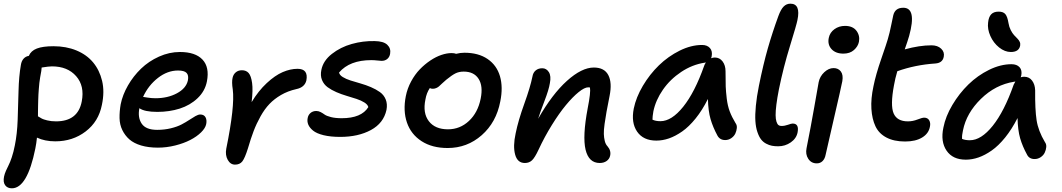

<svg xmlns="http://www.w3.org/2000/svg" viewBox="-24 -808 5743 1038"><path d="M40 210Q16.1 210 3.9 193.4Q-8.3 176.8 -2 146Q1 131.8 8.1 115.5Q15.1 99.1 22.7 84.7Q30.3 70.3 39.8 42Q49.3 13.7 56.2 -22Q68.8 -83.5 71.5 -160.2Q74.2 -236.8 76.2 -316.2Q78.1 -395.5 88.9 -457Q92.3 -478.5 103.8 -491Q115.2 -503.4 131.8 -505.9Q143.1 -533.2 175.3 -545.7Q207.5 -558.1 265.1 -558.1Q334 -558.1 389.4 -535.2Q444.8 -512.2 479.5 -470.5Q514.2 -428.7 528.1 -370.4Q542 -312 526.9 -241.2Q509.3 -150.9 439.2 -97.4Q369.1 -43.9 274.9 -43.9Q218.3 -43.9 175.8 -64Q172.9 -34.2 167 -4.9Q123.5 210 40 210ZM199.2 -423.8Q195.8 -407.2 193.1 -389.9Q190.4 -372.6 188.7 -359.1Q187 -345.7 185.8 -326.7Q184.6 -307.6 183.8 -297.4Q183.1 -287.1 182.6 -266.1Q182.1 -245.1 181.9 -238Q181.6 -231 181.4 -207.5Q181.2 -184.1 181.2 -179.2Q195.8 -170.4 202.9 -166.5Q210 -162.6 231.2 -157.2Q252.4 -151.9 278.8 -151.9Q397.5 -151.9 418 -259.8Q434.1 -343.3 387.7 -396.2Q341.3 -449.2 256.8 -449.2Q240.2 -449.2 201.2 -442.9Q201.2 -437.5 199.2 -423.8Z M829.6 -9.8Q778.3 -9.8 739 -21.5Q699.7 -33.2 675.5 -54.4Q651.4 -75.7 637.2 -105Q623 -134.3 622.3 -169.4Q621.6 -204.6 628.4 -244.1Q638.7 -295.4 667.7 -345.9Q696.8 -396.5 738.5 -436.8Q780.3 -477.1 835.7 -502Q891.1 -526.9 948.7 -526.9Q1032.2 -526.9 1070.8 -485.8Q1109.4 -444.8 1094.7 -368.2Q1084.5 -315.4 1044.2 -277.1Q1003.9 -238.8 947.8 -220.9Q891.6 -203.1 826.7 -203.1Q757.3 -203.1 729.5 -223.1Q719.7 -171.9 742.4 -138.9Q765.1 -106 825.7 -106Q865.2 -106 899.9 -114.5Q934.6 -123 957.8 -135.3Q981 -147.5 999.3 -159.7Q1017.6 -171.9 1032.7 -180.4Q1047.9 -189 1058.6 -189Q1078.6 -189 1086.9 -174.3Q1095.2 -159.7 1090.8 -137.2Q1086.4 -115.2 1063 -92.3Q1039.6 -69.3 1004.6 -51.3Q969.7 -33.2 923.1 -21.5Q876.5 -9.8 829.6 -9.8ZM938.5 -426.8Q881.3 -426.8 829.8 -386.7Q778.3 -346.7 749.5 -284.2Q750.5 -284.2 772.7 -280.5Q794.9 -276.9 816.4 -276.9Q882.8 -276.9 932.6 -303.7Q982.4 -330.6 991.7 -373Q997.1 -400.9 984.6 -413.8Q972.2 -426.8 938.5 -426.8Z M1246.6 82Q1221.7 82 1207.3 56.4Q1192.9 30.8 1199.2 -3.9Q1246.1 -233.9 1234.4 -324.2Q1228 -364.7 1233.4 -387.2Q1237.3 -405.8 1250.7 -417Q1264.2 -428.2 1283.7 -428.2Q1307.1 -428.2 1320.3 -413.1Q1333.5 -397.9 1338.9 -359.6Q1344.2 -321.3 1336.4 -255.9Q1373 -316.9 1418 -358.6Q1462.9 -400.4 1504.4 -418.2Q1545.9 -436 1584.5 -436Q1644 -436 1632.3 -373Q1623 -335.4 1577.6 -326.2Q1532.2 -315.9 1495.6 -294.7Q1459 -273.4 1432.9 -246.1Q1406.7 -218.8 1384.5 -179Q1362.3 -139.2 1347.2 -99.4Q1332 -59.6 1316.4 -5.9Q1299.8 46.9 1286.1 64.5Q1272.5 82 1246.6 82Z M1815.4 -67.9Q1763.2 -67.9 1725.3 -77.1Q1687.5 -86.4 1668.7 -101.8Q1649.9 -117.2 1642.8 -134Q1635.7 -150.9 1639.2 -168.9Q1642.1 -186.5 1654.8 -197.3Q1667.5 -208 1686 -208Q1698.2 -208 1709.7 -201.9Q1721.2 -195.8 1731.2 -188.5Q1741.2 -181.2 1765.1 -175Q1789.1 -168.9 1823.2 -168.9Q1930.2 -168.9 1967.3 -229Q1963.9 -242.7 1946 -253.9Q1928.2 -265.1 1903.6 -273.2Q1878.9 -281.2 1850.1 -289.8Q1821.3 -298.3 1794.7 -309.8Q1768.1 -321.3 1747.3 -336.4Q1726.6 -351.6 1716.8 -375.5Q1707 -399.4 1713.4 -430.2Q1723.1 -479.5 1770 -516.4Q1816.9 -553.2 1877.7 -570.3Q1938.5 -587.4 2001 -585.9Q2049.3 -585.4 2069.8 -565.9Q2090.3 -546.4 2085 -517.1Q2082 -499.5 2069.8 -489.3Q2057.6 -479 2039.1 -479Q2031.2 -479 2015.1 -481Q1999 -482.9 1983.4 -482.9Q1866.2 -482.9 1809.1 -416Q1811.5 -402.3 1828.9 -391.6Q1846.2 -380.9 1870.8 -373Q1895.5 -365.2 1924.8 -356.9Q1954.1 -348.6 1981.4 -336.9Q2008.8 -325.2 2030 -310.1Q2051.3 -294.9 2061.3 -270.3Q2071.3 -245.6 2065.4 -213.9Q2049.8 -142.1 1981.2 -105Q1912.6 -67.9 1815.4 -67.9Z M2396 -7.8Q2312 -7.8 2254.9 -44.9Q2197.8 -82 2176 -145.5Q2154.3 -209 2169.9 -288.1Q2178.2 -330.1 2198.7 -367.9Q2219.2 -405.8 2245.6 -433.1Q2272 -460.4 2302.2 -480.7Q2332.5 -501 2362.1 -511Q2391.6 -521 2417 -521Q2432.6 -521 2441.9 -517.1Q2464.8 -522.9 2486.8 -522.9Q2562.5 -522.9 2612.1 -489Q2661.6 -455.1 2679 -395.8Q2696.3 -336.4 2680.7 -259.8Q2659.2 -146.5 2580.3 -77.1Q2501.5 -7.8 2396 -7.8ZM2275.9 -270Q2260.7 -196.8 2294.4 -152.8Q2328.1 -108.9 2397.9 -108.9Q2462.9 -108.9 2511.2 -154.1Q2559.6 -199.2 2574.7 -274.9Q2588.4 -342.3 2563.5 -381.6Q2538.6 -420.9 2482.9 -420.9Q2457 -420.9 2437.5 -410.9Q2418 -400.9 2388.7 -377Q2378.4 -368.7 2366.5 -357.2Q2354.5 -345.7 2348.9 -340.8Q2343.3 -335.9 2334.5 -332Q2325.7 -328.1 2315.9 -328.1Q2305.2 -328.1 2299.8 -332Q2281.7 -305.2 2275.9 -270Z M3218.3 73.2Q3159.2 73.2 3141.8 1.5Q3124.5 -70.3 3153.3 -223.1Q3170.4 -309.1 3165.5 -335Q3162.6 -335.9 3156.2 -335.9Q3136.2 -335.9 3104 -309.8Q3071.8 -283.7 3035.4 -239.7Q2999 -195.8 2959.5 -132.1Q2919.9 -68.4 2887.7 1Q2867.7 43.9 2852.3 58.6Q2836.9 73.2 2813.5 73.2Q2773.4 73.2 2761 27.8Q2748.5 -17.6 2763.7 -86.9Q2777.8 -156.7 2810.3 -246.6Q2842.8 -336.4 2854.5 -394Q2857.9 -415.5 2872.1 -427.2Q2886.2 -439 2907.7 -439Q2930.2 -439 2943.4 -418Q2956.5 -397 2948.7 -357.9Q2943.4 -323.7 2919.4 -261.5Q2895.5 -199.2 2885.3 -166Q2961.4 -299.3 3041.3 -371.1Q3121.1 -442.9 3186.5 -442.9Q3243.2 -442.9 3264.6 -402.1Q3286.1 -361.3 3271.5 -289.1Q3260.7 -234.4 3255.1 -204.1Q3249.5 -173.8 3244.6 -138.4Q3239.7 -103 3240.5 -83.3Q3241.2 -63.5 3245.6 -45.7Q3250 -27.8 3260.3 -17.1Q3280.8 6.3 3274.4 34.2Q3270.5 51.8 3255.4 62.5Q3240.2 73.2 3218.3 73.2Z M3524.4 -47.9Q3453.6 -47.9 3420.4 -96.4Q3387.2 -145 3402.3 -221.2Q3414.6 -281.7 3451.4 -344Q3488.3 -406.2 3538.3 -454.8Q3588.4 -503.4 3650.4 -534.2Q3712.4 -564.9 3771.5 -564.9Q3799.3 -564.9 3814.2 -548.1Q3829.1 -531.2 3823.2 -502L3820.3 -493.2Q3832 -497.1 3840.3 -497.1Q3866.7 -497.1 3882.6 -475.8Q3898.4 -454.6 3898.4 -422.9Q3898.4 -366.2 3899.4 -340.1Q3900.4 -314 3905 -274.9Q3909.7 -235.8 3921.1 -205.6Q3932.6 -175.3 3952.1 -143.1Q3960.9 -131.8 3959.5 -116Q3958 -100.1 3951.2 -85.7Q3944.3 -71.3 3929.4 -61Q3914.6 -50.8 3896.5 -50.8Q3867.7 -50.8 3854.5 -75.2Q3830.1 -120.6 3817.4 -164.3Q3804.7 -208 3803.2 -272.9Q3772.9 -212.4 3736.8 -167.7Q3700.7 -123 3664.1 -97.4Q3627.4 -71.8 3592.8 -59.8Q3558.1 -47.9 3524.4 -47.9ZM3508.3 -206.1Q3503.4 -177.7 3503.4 -161.1Q3520.5 -152.8 3546.4 -152.8Q3606.9 -152.8 3669.7 -231Q3732.4 -309.1 3783.2 -453.1Q3786.1 -462.4 3792.5 -470.2Q3791.5 -470.2 3789.3 -469.7Q3787.1 -469.2 3786.1 -469.2Q3718.8 -459 3658.9 -419.2Q3599.1 -379.4 3560.1 -323.2Q3521 -267.1 3508.3 -206.1Z M4183.1 -17.1Q4164.6 -17.1 4149.2 -20Q4133.8 -22.9 4117.7 -31.5Q4101.6 -40 4090.3 -54.7Q4079.1 -69.3 4070.6 -94.5Q4062 -119.6 4059.8 -153.3Q4057.6 -187 4062.3 -235.8Q4066.9 -284.7 4079.1 -345.2Q4102.5 -460.9 4127.2 -547.1Q4151.9 -633.3 4184.1 -721.2Q4197.3 -757.3 4212.6 -772.7Q4228 -788.1 4249 -788.1Q4305.7 -788.1 4287.1 -699.2Q4282.7 -675.8 4247.1 -560.3Q4211.4 -444.8 4187 -325.2Q4177.7 -277.8 4173.3 -242.4Q4168.9 -207 4169.2 -185.3Q4169.4 -163.6 4173.8 -150.1Q4178.2 -136.7 4184.6 -131.8Q4190.9 -127 4200.2 -127Q4218.3 -127 4236.1 -133.5Q4253.9 -140.1 4261.2 -140.1Q4296.9 -140.1 4288.1 -92.8Q4281.7 -59.6 4251.2 -38.3Q4220.7 -17.1 4183.1 -17.1Z M4535.6 -518.1Q4493.7 -518.1 4471.4 -542.5Q4449.2 -566.9 4456.5 -603Q4462.4 -632.3 4487.1 -650.1Q4511.7 -668 4544.4 -668Q4586.4 -668 4606.2 -641.6Q4626 -615.2 4619.6 -582Q4614.7 -557.1 4592.8 -537.6Q4570.8 -518.1 4535.6 -518.1ZM4391.6 75.2Q4361.8 75.2 4345.7 50.5Q4329.6 25.9 4336.4 -6.8Q4359.4 -122.1 4378.2 -229.5Q4397 -336.9 4401.9 -363.8Q4408.2 -395 4432.1 -417.5Q4456.1 -439.9 4482.4 -439.9Q4508.3 -439.9 4522 -421.4Q4535.6 -402.8 4529.8 -369.1Q4522.5 -331.5 4484.9 -169.7Q4447.3 -7.8 4439.5 28.8Q4435.5 50.3 4423.1 62.7Q4410.6 75.2 4391.6 75.2Z M4869.1 -43Q4809.1 -43 4768.3 -64.5Q4727.5 -85.9 4709 -125.2Q4690.4 -164.6 4687 -219.5Q4683.6 -274.4 4698.2 -341.8Q4710.4 -403.3 4740.2 -489.5Q4770 -575.7 4775.4 -595.2Q4786.1 -631.3 4794.4 -673.8Q4802.7 -716.3 4805.2 -725.1Q4814.9 -766.1 4859.4 -766.1Q4933.1 -766.1 4891.1 -613.8Q4882.3 -583.5 4867.2 -541Q4946.8 -563 5012.2 -563Q5044.9 -563 5064.2 -544.7Q5083.5 -526.4 5078.1 -501Q5071.8 -467.8 5033.2 -464.8Q4923.8 -457.5 4827.1 -422.9Q4815.4 -383.8 4809.1 -347.2Q4788.6 -238.3 4807.1 -195.1Q4825.7 -151.9 4884.3 -151.9Q4910.6 -151.9 4936 -161.9Q4961.4 -171.9 4972.2 -171.9Q4991.2 -171.9 4999.5 -157.5Q5007.8 -143.1 5003.4 -123Q4996.6 -85.9 4961.2 -64.5Q4925.8 -43 4869.1 -43Z M5440.9 -526.9Q5408.2 -526.9 5377.4 -551.5Q5346.7 -576.2 5330.1 -613.5Q5313.5 -650.9 5317.9 -686Q5320.8 -715.8 5334.5 -730.5Q5348.1 -745.1 5375 -745.1Q5399.9 -745.1 5411.1 -731.7Q5422.4 -718.3 5428.2 -683.1Q5431.6 -662.1 5440.4 -645Q5449.2 -627.9 5458.5 -617.9Q5467.8 -607.9 5476.3 -599.4Q5484.9 -590.8 5489 -581.5Q5493.2 -572.3 5491.2 -561Q5484.4 -526.9 5440.9 -526.9ZM5197.3 55.2Q5126.5 55.2 5093.3 6.3Q5060.1 -42.5 5076.2 -118.2Q5087.9 -178.7 5124.8 -240.7Q5161.6 -302.7 5211.4 -351.3Q5261.2 -399.9 5323.2 -430.4Q5385.3 -460.9 5444.3 -460.9Q5473.1 -460.9 5488 -444.6Q5502.9 -428.2 5497.1 -398.9L5494.1 -390.1Q5502.9 -393.1 5513.2 -393.1Q5540 -393.1 5555.7 -372.3Q5571.3 -351.6 5572.3 -319.8Q5571.3 -215.8 5580.1 -158.2Q5588.9 -100.6 5625 -40Q5633.8 -28.3 5632.3 -12.7Q5630.9 2.9 5624 17.3Q5617.2 31.7 5602.3 41.7Q5587.4 51.8 5569.3 51.8Q5540 51.8 5528.3 27.8Q5503.9 -16.6 5491.2 -60.3Q5478.5 -104 5477.1 -169.9Q5446.3 -109.4 5410.2 -64.7Q5374 -20 5337.4 5.6Q5300.8 31.2 5266.1 43.2Q5231.4 55.2 5197.3 55.2ZM5182.1 -103Q5175.8 -76.2 5177.2 -57.1Q5193.8 -49.8 5219.2 -49.8Q5280.3 -49.8 5342.8 -127.7Q5405.3 -205.6 5456.1 -350.1Q5460.9 -359.9 5465.3 -367.2Q5464.4 -367.2 5462.2 -366.7Q5460 -366.2 5459 -366.2Q5357.4 -350.1 5279.1 -273.4Q5200.7 -196.8 5182.1 -103Z"/></svg>

Font: Shantell Sans Bouncy
Style: Italic
Weight: 500
Italic angle: -11.31°
Designer: Stephen Nixon, Anya Danilova, Shantell Martin
Foundry: Arrow Type
Version: Version 1.006;[9816181b4]